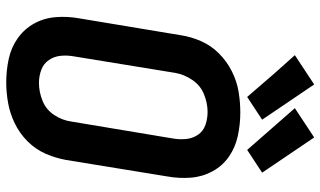

<svg xmlns="http://www.w3.org/2000/svg" viewBox="-226 -794 1028 616"><g transform="rotate(90 288.0 -486.0)"><path d="M244 8Q277 8 310.5 2Q344 -4 376 -19.5Q408 -35 433.5 -60.5Q459 -86 473 -118Q487 -150 493 -183L546 -508Q553 -547 550 -584.5Q547 -622 529.5 -654Q512 -686 482.5 -706.5Q453 -727 416 -735Q379 -743 341 -743Q308 -743 274.5 -737.5Q241 -732 209 -716Q177 -700 151.5 -674.5Q126 -649 112 -617Q98 -585 93 -552L39 -227Q32 -189 35 -151Q38 -113 55.5 -81.5Q73 -50 102.5 -29Q132 -8 169 0Q206 8 244 8ZM246 -97Q224 -97 204 -104.5Q184 -112 172.5 -129Q161 -146 159 -167Q157 -188 161 -210L214 -535Q219 -563 236.5 -589Q254 -615 282.5 -626.5Q311 -638 339 -638Q361 -638 381 -631Q401 -624 412.5 -607Q424 -590 426 -568.5Q428 -547 424 -525L370 -201Q366 -172 349 -146Q332 -120 303.5 -108.5Q275 -97 246 -97ZM461 -765 534 -813 421 -980 327 -918ZM291 -765 364 -813 251 -980 157 -918 215 -853Z"/></g></svg>

Font: Iosevka Sparkle Oblique
Style: Bold
Weight: 700
Italic angle: -9°
Designer: Belleve Invis
Foundry: Belleve Invis
Version: Version 4.5.0; ttfautohint (v1.8.3)